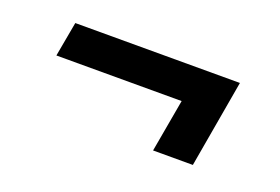

<svg xmlns="http://www.w3.org/2000/svg" viewBox="-45 -505 632 434"><g transform="rotate(20 271.0 -288.0)"><path d="M473.6 -393.1H77.6L62.5 -309.6H363.8L341.3 -182.6H437Z"/></g></svg>

Font: Roboto Medium
Style: Italic
Weight: 500
Italic angle: -12°
Designer: Google
Version: Version 2.137; 2017